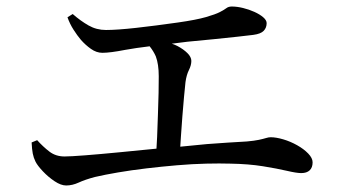

<svg xmlns="http://www.w3.org/2000/svg" viewBox="-20 -658 1040 589"><path d="M183 -89Q167 -89 147.5 -102Q128 -115 111.5 -132.5Q95 -150 89 -162Q83 -174 80.5 -187Q78 -200 77 -221L94 -228Q112 -208 131.5 -193Q151 -178 178 -178Q196 -178 241 -181.5Q286 -185 348 -191Q401 -196 460 -202Q461 -219 462 -238Q463 -272 464.5 -307Q466 -342 466.5 -373Q467 -404 467 -424Q467 -461 458 -485Q451 -501 439 -516Q397 -511 364 -505Q318 -496 294 -496Q276 -496 259 -508Q242 -520 228 -536Q217 -549 205.5 -567Q194 -585 187 -605L203 -615Q227 -594 251.5 -580Q276 -566 305 -566Q339 -566 397.5 -572.5Q456 -579 526 -589Q582 -597 611.5 -605.5Q641 -614 654.5 -621Q668 -628 674.5 -633Q681 -638 691 -638Q707 -638 725.5 -633.5Q744 -629 760.5 -621.5Q777 -614 787.5 -605Q798 -596 798 -587Q798 -573 789 -563.5Q780 -554 757 -551Q741 -549 709.5 -545.5Q678 -542 638 -538Q598 -534 555 -530Q530 -527 507 -524Q516 -521 524 -517Q543 -507 555 -495Q567 -483 567 -471Q567 -458 559.5 -443Q552 -428 549 -406Q547 -388 544.5 -360.5Q542 -333 539.5 -301.5Q537 -270 535 -239Q534 -223 533 -208Q574 -212 615 -216Q682 -221 737 -224Q760 -226 774 -229Q788 -232 796 -234.5Q804 -237 810 -237Q827 -237 849 -230.5Q871 -224 891.5 -212.5Q912 -201 925.5 -187Q939 -173 939 -160Q939 -144 930 -135.5Q921 -127 904 -127Q890 -127 860 -134Q830 -141 786.5 -148Q743 -155 687 -156Q655 -157 612.5 -156Q570 -155 523 -151Q476 -147 429.5 -141.5Q383 -136 342 -129Q301 -122 271 -115Q241 -107 221.5 -98Q202 -89 183 -89Z"/></svg>

Font: Noto Serif HK ExtraLight Medium
Style: Regular
Weight: 500
Version: Version 2.002-H1;hotconv 1.1.0;makeotfexe 2.6.0